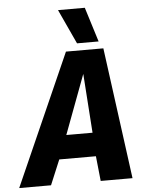

<svg xmlns="http://www.w3.org/2000/svg" viewBox="-98 -980 781 1028"><g transform="rotate(-5 292.5 -465.5)"><path d="M-37 0 276 -706H477L572 0H401L387 -134H190L134 0ZM239 -261H380L358 -579ZM339 -745 253 -931H397L455 -745Z"/></g></svg>

Font: Georama
Style: Bold Italic
Weight: 700
Italic angle: -9°
Designer: Jean-Baptiste Levee
Foundry: Production Type
Version: Version 1.000